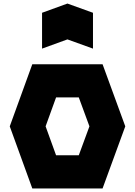

<svg xmlns="http://www.w3.org/2000/svg" viewBox="-20 -1062 761 1082"><path d="M162 -700H558L686 -350L558 0H162L35 -350ZM296 -187H424L484 -350L424 -513H296L237 -350ZM217 -788 360 -840 504 -788V-990L360 -1042L217 -990Z"/></svg>

Font: Clickuper
Style: Bold
Weight: 700
Designer: Denis Ignatov
Foundry: Denis Ignatov
Version: Version 1.10 April 16, 2021